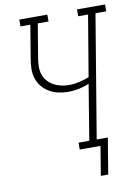

<svg xmlns="http://www.w3.org/2000/svg" viewBox="-96 -799 736 1019"><g transform="rotate(-10 271.5 -289.0)"><path d="M363 157 389 0H277V-37H335L384 -335Q357 -324 328.5 -318Q300 -312 271 -312Q243 -312 217 -318Q191 -324 169 -337Q147 -350 130.5 -370Q114 -390 106 -415.5Q98 -441 99 -468.5Q100 -496 105 -523L134 -698H81V-735H232V-698H174L144 -517Q140 -495 139.5 -472.5Q139 -450 145.5 -429.5Q152 -409 166 -393Q180 -377 198 -367Q216 -357 237.5 -352Q259 -347 281 -347Q309 -347 336.5 -353.5Q364 -360 390 -370L445 -698H392V-735H543V-698H485L375 -37H435L403 157Z"/></g></svg>

Font: Iosevka Slab XLtObl
Style: Regular
Weight: 200
Italic angle: -9°
Monospace: yes
Designer: Belleve Invis
Foundry: Belleve Invis
Version: Version 11.1.1; ttfautohint (v1.8.3)